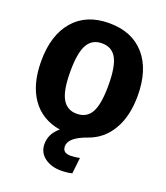

<svg xmlns="http://www.w3.org/2000/svg" viewBox="-170 -828 1029 1192"><g transform="rotate(20 345.0 -231.5)"><path d="M664 -348Q664 -215 611.5 -124.5Q559 -34 462 0Q346 41 346 99Q346 143 398 143Q427 143 459 136L447 242Q413 250 375 250Q308 250 265 217Q222 184 222 129Q222 61 281 13Q159 -7 93 -100.5Q27 -194 27 -348Q27 -519 110.5 -616Q194 -713 345 -713Q496 -713 580 -617Q664 -521 664 -348ZM345 -115Q411 -115 441 -169Q471 -223 471 -348Q471 -472 441 -526Q411 -580 345 -580Q280 -580 249.5 -526Q219 -472 219 -348Q219 -224 250 -169.5Q281 -115 345 -115Z"/></g></svg>

Font: FiraGO ExtraBold
Style: Regular
Weight: 800
Designer: bBox Type
Foundry: bBox Type GmbH
Version: Version 1.001;PS 001.001;hotconv 1.0.88;makeotf.lib2.5.64775